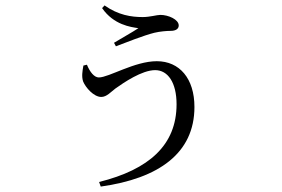

<svg xmlns="http://www.w3.org/2000/svg" viewBox="-20 -611 1040 709"><path d="M288 -369C284 -347 281 -328 287 -310C296 -288 326 -253 354 -253C374 -253 390 -272 406 -284C437 -306 504 -352 553 -352C600 -352 632 -306 632 -226C632 -75 530 15 346 61L352 78C566 48 698 -45 698 -216C698 -321 643 -385 559 -385C477 -385 382 -325 345 -325C328 -325 312 -345 301 -372ZM491 -507C469 -492 432 -472 401 -453L408 -440C445 -454 510 -480 550 -490C571 -495 596 -497 610 -497C630 -497 640 -505 640 -517C640 -539 602 -556 572 -556C559 -556 534 -548 507 -548C465 -548 417 -555 366 -591L357 -581C400 -519 463 -511 491 -507Z"/></svg>

Font: Noto Serif CJK JP
Style: Regular
Weight: 400
Designer: Ryoko NISHIZUKA 西塚涼子 (kana & ideographs); Frank Grießhammer (Latin, Greek & Cyrillic); Wenlong ZHANG 张文龙 (bopomofo); San
Foundry: Adobe Systems Incorporated
Version: Version 1.000;PS 1;hotconv 16.6.53;makeotf.lib2.5.65590